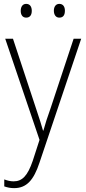

<svg xmlns="http://www.w3.org/2000/svg" viewBox="-20 -729 442 991"><path d="M87 -673C87 -653 96 -638 115 -638C135 -638 144 -652 144 -673C144 -694 135 -709 115 -709C96 -709 87 -693 87 -673ZM258 -674C258 -653 268 -638 286 -638C307 -638 315 -652 315 -674C315 -694 306 -709 286 -709C268 -709 258 -694 258 -674ZM7 -529 184 -7 149 101C122 180 94 207 50 207C33 207 18 203 2 197V233C19 239 34 242 53 242C117 242 154 201 184 110L399 -529H360L242 -173C225 -126 213 -88 204 -55H202C195 -82 184 -114 164 -175L47 -529Z"/></svg>

Font: Noto Sans Devanagari SemiCondensed ExtraLight
Style: Regular
Weight: 200
Width: 4
Designer: Jelle Bosma - Monotype Design Team
Foundry: Monotype Imaging Inc.
Version: Version 2.004